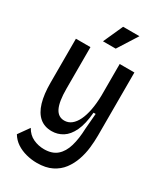

<svg xmlns="http://www.w3.org/2000/svg" viewBox="-211 -784 869 1018"><g transform="rotate(30 223.5 -275.0)"><path d="M193 152Q160 152 127.5 143.5Q95 135 69 118Q43 101 26 73L73 7Q92 41 123.5 55.5Q155 70 190 70Q239 70 268 45Q297 20 310.5 -26Q324 -72 326 -134L334 -229H321Q315 -157 294.5 -114Q274 -71 243.5 -52Q213 -33 177 -33Q132 -33 102.5 -58.5Q73 -84 58.5 -133Q44 -182 44 -253V-522H133V-268Q133 -189 151 -152Q169 -115 207 -115Q231 -115 250 -130Q269 -145 282.5 -173Q296 -201 303.5 -240.5Q311 -280 312 -329V-522H402V-135Q402 -100 397.5 -60.5Q393 -21 380 16.5Q367 54 344 84.5Q321 115 284 133.5Q247 152 193 152ZM253 -582H175L229 -702H329Z"/></g></svg>

Font: Bricolage Grotesque 72pt SemiCondensed
Style: Regular
Weight: 400
Width: 4
Designer: Mathieu Triay
Foundry: Atelier Triay
Version: Version 1.001;gftools[0.9.33.dev8+g029e19f]